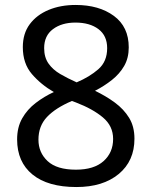

<svg xmlns="http://www.w3.org/2000/svg" viewBox="-20 -744 612 774"><path d="M285 -724Q379 -724 439 -680Q499 -636 499 -553Q499 -510 480.5 -478Q462 -446 431 -421.5Q400 -397 363 -378Q407 -357 443 -330.5Q479 -304 500.5 -269Q522 -234 522 -185Q522 -95 458.5 -42.5Q395 10 288 10Q173 10 111 -40.5Q49 -91 49 -182Q49 -231 69.5 -267Q90 -303 124 -329Q158 -355 197 -373Q145 -403 108.5 -445.5Q72 -488 72 -554Q72 -609 100 -646.5Q128 -684 176 -704Q224 -724 285 -724ZM284 -653Q229 -653 193.5 -626.5Q158 -600 158 -550Q158 -513 175.5 -488Q193 -463 223 -445.5Q253 -428 289 -412Q341 -434 376.5 -465Q412 -496 412 -550Q412 -600 377 -626.5Q342 -653 284 -653ZM135 -181Q135 -129 172 -94.5Q209 -60 286 -60Q359 -60 397.5 -94.5Q436 -129 436 -184Q436 -236 395 -270.5Q354 -305 286 -331L270 -337Q204 -309 169.5 -272.5Q135 -236 135 -181Z"/></svg>

Font: Noto Sans Saurashtra
Style: Regular
Weight: 400
Designer: Monotype Design Team
Foundry: Monotype Imaging Inc.
Version: Version 2.001; ttfautohint (v1.8.4.7-5d5b)